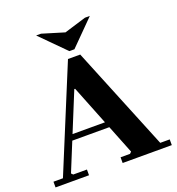

<svg xmlns="http://www.w3.org/2000/svg" viewBox="-151 -982 1019 1105"><g transform="rotate(-20 358.5 -430.0)"><path d="M0 0V-35H58L320 -670H395L654 -35H712V0H411V-35H469L479 -45L300 -495H295L111 -45L121 -35H205V0ZM169 -220V-255H495V-220ZM493 -860H523L374 -710H343L194 -860H224L359 -819Z"/></g></svg>

Font: Brygada 1918
Style: Regular
Weight: 400
Designer: Mateusz Machalski | Borys Kosmynka | Przemek Hoffer
Foundry: NIEPODLEGLA 2018
Version: Version 3.006